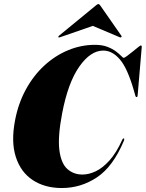

<svg xmlns="http://www.w3.org/2000/svg" viewBox="-20 -938 735 968"><path d="M604.5 -240Q608.5 -238 604.5 -228Q550 -98 469 -44Q388 10 291.5 10Q206 10 145.2 -30Q84.5 -70 59.8 -146.5Q35 -223 56 -332Q72.5 -418 111 -488Q149.5 -558 204 -608Q258.5 -658 323.8 -685Q389 -712 458.5 -712Q495.5 -712 521.2 -702Q547 -692 564 -679.2Q581 -666.5 590.5 -656.5Q600 -646.5 603.5 -646.5Q608 -646.5 620.8 -656Q633.5 -665.5 648.8 -677.8Q664 -690 675.8 -699.5Q687.5 -709 690 -709Q695.5 -709 694.5 -699.5L674 -458Q673.5 -448.5 669 -448.5Q664 -448.5 662 -457L655 -481.5Q623 -593 584.8 -638Q546.5 -683 500.5 -683Q436.5 -683 379.8 -602.2Q323 -521.5 293.5 -367.5Q271 -250 279.2 -182.5Q287.5 -115 319 -86.5Q350.5 -58 396 -58Q427.5 -58 462.2 -74.2Q497 -90.5 531.5 -128.5Q566 -166.5 596 -232.5Q600 -241.5 604.5 -240ZM283.5 -750.5Q277 -748 274.5 -750Q272.5 -753 277 -757.5L464 -911Q471 -917.5 476 -917.5Q480.5 -917.5 485 -911L592 -757.5Q595 -753 590.5 -750Q588.5 -748 583 -750.5L448 -807.5Z"/></svg>

Font: Fraunces 144pt Black
Style: Italic
Weight: 900
Italic angle: -16°
Version: Version 1.000;[0bf87f6ff]